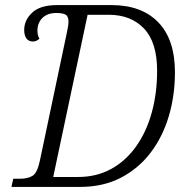

<svg xmlns="http://www.w3.org/2000/svg" viewBox="-20 -734 731 754"><path d="M25 0 32 -32H57Q90 -32 108.5 -44Q127 -56 137 -105L242 -603Q249 -634 249 -649Q249 -670 237.5 -676.5Q226 -683 201 -683Q166 -683 146.5 -663.5Q127 -644 127 -613Q127 -595 135 -582Q123 -571 109 -571Q92 -571 83.5 -583.5Q75 -596 75 -616Q75 -655 106.5 -684.5Q138 -714 204 -714H418Q536 -714 601.5 -646.5Q667 -579 667 -450Q667 -359 643 -278Q619 -197 571.5 -134.5Q524 -72 454.5 -36Q385 0 295 0ZM287 -39Q359 -39 416.5 -70.5Q474 -102 514.5 -159Q555 -216 576 -292Q597 -368 597 -456Q597 -568 545.5 -622Q494 -676 407 -676H324L189 -39Z"/></svg>

Font: Noto Serif SemiCondensed Light
Style: Italic
Weight: 300
Width: 4
Italic angle: -12°
Designer: Monotype Design Team
Foundry: Monotype Imaging Inc.
Version: Version 2.013; ttfautohint (v1.8.4.7-5d5b)